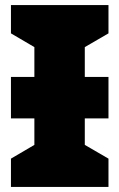

<svg xmlns="http://www.w3.org/2000/svg" viewBox="-20 -734 468 754"><path d="M406 -714H23V-603L115 -549V-432H23V-269H115V-165L23 -111V0H406V-111L313 -165V-269H406V-432H313V-549L406 -603Z"/></svg>

Font: Noto Sans UI Black
Style: Regular
Weight: 900
Designer: Monotype Design Team
Foundry: Monotype Imaging Inc.
Version: Version 1.901